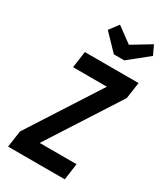

<svg xmlns="http://www.w3.org/2000/svg" viewBox="-226 -1011 938 1098"><g transform="rotate(30 243.0 -462.0)"><path d="M131.4 -687.7 116.3 -579.1H339.6L37.1 -109L21.6 0H396L410.9 -108.6H167.6L470.6 -579.7L486.1 -687.7ZM350.3 -759.3 479.9 -863.3 451.4 -924 328.4 -849.6 227.3 -924 181.7 -863.3 281.6 -759.3Z"/></g></svg>

Font: Secuela ExtLt
Style: Italic
Weight: 200
Italic angle: -8°
Designer: Fernando Haro
Foundry: deFharo
Version: Version 1.704